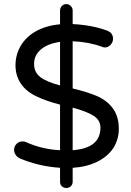

<svg xmlns="http://www.w3.org/2000/svg" viewBox="-20 -810 642 938"><path d="M533.2 -85.9Q504.9 -43.9 453.1 -19Q401.4 5.9 335 9.8V78.1Q335 90.8 326.2 99.6Q317.4 108.4 303.7 108.4Q291 108.4 282.2 100.1Q273.4 91.8 273.4 78.1V9.8Q169.9 2.9 77.1 -36.1Q65.4 -41 57.1 -52.7Q48.8 -64.5 48.8 -77.1Q48.8 -94.7 60.5 -106.9Q72.3 -119.1 89.8 -119.1Q100.6 -119.1 108.4 -115.2Q186.5 -80.1 273.4 -76.2V-298.8Q206.1 -316.4 163.1 -336.9Q110.4 -360.4 83 -399.9Q55.7 -439.5 55.7 -491.2Q55.7 -542 81.1 -585.9Q107.4 -630.9 157.2 -658.2Q207 -685.5 273.4 -691.4V-758.8Q273.4 -771.5 282.2 -780.8Q291 -790 303.7 -790Q316.4 -790 325.7 -780.8Q335 -771.5 335 -758.8V-692.4Q430.7 -687.5 503.9 -660.2Q532.2 -649.4 532.2 -620.1Q532.2 -604.5 520.5 -591.3Q508.8 -578.1 492.2 -578.1Q485.4 -578.1 476.6 -582Q412.1 -605.5 335 -608.4V-377.9Q401.4 -362.3 451.2 -341.8Q502 -320.3 531.2 -280.8Q560.5 -241.2 560.5 -180.7Q560.5 -128.9 533.2 -85.9ZM273.4 -392.6V-605.5Q212.9 -596.7 179.7 -568.4Q146.5 -540 146.5 -498Q146.5 -457 176.8 -433.6Q207 -410.2 273.4 -392.6ZM470.7 -186.5Q470.7 -221.7 439 -243.2Q407.2 -264.6 335 -284.2V-76.2Q470.7 -85.9 470.7 -186.5Z"/></svg>

Font: KTXP_ComRound
Style: Medium
Weight: 500
Version: Version 1.01;May 16, 2022;FontCreator 13.0.0.2683 64-bit